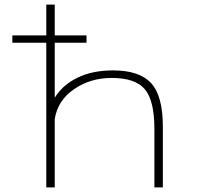

<svg xmlns="http://www.w3.org/2000/svg" viewBox="-20 -820 890 840"><path d="M182.5 0V-633H34V-665H182.5V-800H219.5V-665H358.5V-633H219.5V-392.5Q253.5 -448 318.8 -480Q384 -512 474.5 -512Q590 -512 641.2 -456.2Q692.5 -400.5 692.5 -265.5V0H655.5V-255.5Q655.5 -379.5 614 -429.2Q572.5 -479 468.5 -479Q375 -479 303.5 -429.5Q232 -380 219.5 -299V0Z"/></svg>

Font: League Mono Wide Thin
Style: Regular
Weight: 100
Width: 8
Designer: Tyler Finck
Foundry: The League of Moveable Type / Tyler Finck
Version: Version 2.210